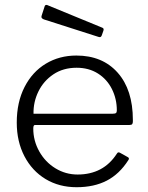

<svg xmlns="http://www.w3.org/2000/svg" viewBox="-20 -772 619 802"><path d="M304 -43Q412 -43 468 -130Q471 -135 474 -135.5Q477 -136 481 -134L515 -115Q518 -113 518.5 -110Q519 -107 516 -103Q479 -45 426 -17.5Q373 10 300 10Q227 10 170.5 -24Q114 -58 82 -119.5Q50 -181 50 -260Q50 -345 82.5 -408.5Q115 -472 171.5 -506Q228 -540 299 -540Q408 -540 471.5 -468.5Q535 -397 535 -271V-265Q535 -258 532.5 -254Q530 -250 521 -250H126Q119 -250 119 -235Q119 -184 144 -139.5Q169 -95 211.5 -69Q254 -43 304 -43ZM451 -297Q461 -297 464.5 -300Q468 -303 468 -311Q468 -359 447.5 -400Q427 -441 389 -465Q351 -489 300 -489Q244 -489 203 -461.5Q162 -434 140.5 -390Q119 -346 120 -297ZM177 -751 408 -656Q415 -653 412 -644L405 -624Q403 -619 400 -617.5Q397 -616 391 -618L163 -691Q156 -694 154 -697.5Q152 -701 154 -707L167 -747Q170 -753 177 -751Z"/></svg>

Font: Libre Franklin Light
Style: Regular
Weight: 300
Designer: Pablo Impallari, Rodrigo Fuenzalida
Foundry: Impallari Type
Version: Version 1.002; ttfautohint (v1.5)